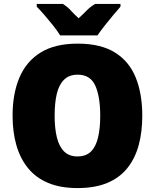

<svg xmlns="http://www.w3.org/2000/svg" viewBox="-20 -947 790 977"><path d="M704 -358Q704 -275 685.5 -207.5Q667 -140 627.5 -91Q588 -42 525.5 -16Q463 10 374 10Q288 10 225.5 -16Q163 -42 123 -91Q83 -140 63.5 -207.5Q44 -275 44 -359Q44 -470 79 -552.5Q114 -635 187 -680Q260 -725 375 -725Q493 -725 565.5 -679.5Q638 -634 671 -551.5Q704 -469 704 -358ZM258 -358Q258 -294 269.5 -247.5Q281 -201 306.5 -176Q332 -151 374 -151Q418 -151 443 -176Q468 -201 479 -247.5Q490 -294 490 -358Q490 -455 465 -511Q440 -567 375 -567Q332 -567 306 -541.5Q280 -516 269 -469.5Q258 -423 258 -358ZM593 -913Q578 -896 556.5 -870.5Q535 -845 513.5 -817.5Q492 -790 476 -767H286Q272 -790 250.5 -817Q229 -844 207 -869.5Q185 -895 167 -913V-927H300Q325 -911 340 -894Q355 -877 380 -854Q405 -877 422 -894.5Q439 -912 464 -927H593Z"/></svg>

Font: Noto Sans Display Black
Style: Regular
Weight: 900
Designer: Monotype Design Team
Foundry: Monotype Imaging Inc.
Version: Version 2.003